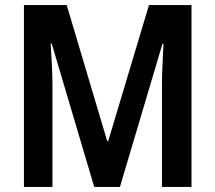

<svg xmlns="http://www.w3.org/2000/svg" viewBox="-20 -734 845 754"><path d="M350 0 183 -563H179Q182 -519 184 -475.5Q186 -432 186 -397V0H74V-714H242L401 -180H405L565 -714H732V0H616V-398Q616 -434 618 -476.5Q620 -519 622 -562H618L451 0Z"/></svg>

Font: Noto Sans Myanmar UI Condensed SemiBold
Style: Regular
Weight: 600
Width: 3
Designer: Monotype Design Team
Foundry: Monotype Imaging Inc.
Version: Version 2.103; ttfautohint (v1.8.4.7-5d5b)